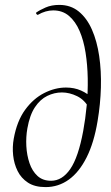

<svg xmlns="http://www.w3.org/2000/svg" viewBox="-20 -749 452 783"><path d="M165.8 14Q121.8 14 94 -4.2Q66.2 -22.4 51.7 -51.8Q37.2 -81.2 33.6 -115.6Q30 -150 36 -183.2Q49 -255.4 82.5 -301.3Q116 -347.2 160.3 -369.6Q204.6 -392 249 -392Q283 -392 310.2 -379.9Q337.4 -367.8 359.4 -346.6L344.6 -306.2Q325.4 -341.8 294.3 -356.9Q263.2 -372 232.4 -372Q201.6 -372 172.7 -357.9Q143.8 -343.8 122.5 -311.8Q101.2 -279.8 91.6 -225.4Q85.4 -190.4 87.4 -153.1Q89.4 -115.8 100.4 -83.5Q111.4 -51.2 132.9 -31.5Q154.4 -11.8 188.2 -11.8Q233.6 -11.8 266.6 -59.8Q299.6 -107.8 319.4 -215.2Q328.4 -264 333.6 -319.1Q338.8 -374.2 337.8 -429.1Q336.8 -484 329 -534Q321.2 -584 304.6 -622.6Q288 -661.2 261.6 -683.9Q235.2 -706.6 197 -706.6Q165.8 -706.6 135 -688.8Q131.2 -687.6 128.4 -692.1Q125.6 -696.6 127.8 -697.8Q141.6 -707.8 165.8 -718.4Q190 -729 221.8 -729Q268.2 -729 301.3 -702Q334.4 -675 355 -628.1Q375.6 -581.2 384.5 -520.6Q393.4 -460 391.5 -392.2Q389.6 -324.4 378 -255.6Q363.4 -167 333.1 -106.9Q302.8 -46.8 260.5 -16.4Q218.2 14 165.8 14Z"/></svg>

Font: Cormorant Light
Style: Italic
Weight: 300
Italic angle: -10°
Designer: Christian Thalmann (Catharsis Fonts)
Foundry: Catharsis Fonts
Version: Version 4.000